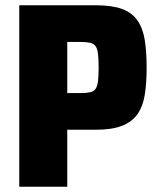

<svg xmlns="http://www.w3.org/2000/svg" viewBox="-20 -708 599 728"><path d="M53 0V-688H344Q404 -688 441.5 -674.5Q479 -661 500 -632Q521 -603 528.5 -558.5Q536 -514 536 -452Q536 -393 529 -349Q522 -305 501.5 -275.5Q481 -246 442.5 -231Q404 -216 343 -216H235V0ZM235 -355H284Q307 -355 321 -358Q335 -361 342 -370.5Q349 -380 351.5 -399.5Q354 -419 354 -452Q354 -485 351.5 -504.5Q349 -524 342 -533.5Q335 -543 321 -546Q307 -549 284 -549H235Z"/></svg>

Font: Saira SemiCondensed ExtraBold
Style: Regular
Weight: 800
Width: 4
Designer: Hector Gatti with collaboration of the Omnibus-Type team
Foundry: Omnibus-Type
Version: Version 1.101